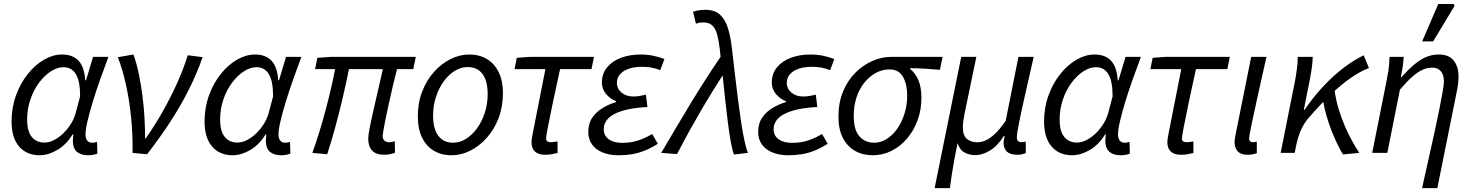

<svg xmlns="http://www.w3.org/2000/svg" viewBox="-20 -774 7456 972"><path d="M180.7 12Q114.8 12 76.7 -32.4Q38.6 -76.8 38.6 -158.5Q38.6 -229.9 61.3 -291.8Q83.9 -353.7 121.2 -400Q158.4 -446.4 203.6 -472.2Q248.7 -498.1 293.7 -498.1Q348.1 -498.1 377.7 -466.5Q407.3 -434.8 411.5 -367.7H415.5L451.1 -486.1H528.8Q507.9 -430.1 487.1 -371.7Q466.3 -313.3 449.8 -259Q433.3 -204.7 423.1 -161.5Q412.9 -118.2 412.9 -93.6Q412.9 -75 420.9 -63.3Q428.9 -51.5 447.5 -51.5Q455.4 -51.5 461.1 -53Q466.9 -54.5 471.3 -55.5L472.9 3.8Q462 7.9 451 9.9Q440 12 424.6 12Q392.7 12 371.6 -3.8Q350.5 -19.5 348.6 -57.8Q348.6 -63.5 349.6 -73.3Q350.5 -83.1 351.2 -93.2H347.2Q315.7 -41.4 269.9 -14.7Q224.1 12 180.7 12ZM204.8 -52.3Q228.9 -52.3 253.8 -65.1Q278.7 -77.9 301.1 -99.8Q323.5 -121.8 340 -148.7Q356.4 -175.6 363.7 -203.5L385.6 -286.5Q385.6 -362.9 364.2 -398.4Q342.8 -433.8 301.3 -433.8Q269.7 -433.8 237.1 -412.6Q204.6 -391.4 177.3 -354.7Q150.1 -318 133.7 -269.9Q117.4 -221.9 117.4 -168.2Q117.4 -109.1 141 -80.7Q164.5 -52.3 204.8 -52.3Z M651.1 0Q652.6 -89.7 644 -177Q635.3 -264.4 618.2 -342.7Q601.2 -421 576.6 -484.4L655.6 -498.1Q671.2 -454.7 682.5 -401.1Q693.7 -347.4 701 -290Q708.4 -232.6 711.6 -177Q714.8 -121.3 714 -73.6H718Q761.9 -136 802.4 -207.2Q842.9 -278.4 876.1 -351.9Q909.3 -425.5 930.6 -494.3L1005.7 -484.6Q975.4 -398.2 934.2 -316.9Q893.1 -235.6 840.9 -155.7Q788.7 -75.8 724.7 6.9Z M1157.7 12Q1091.8 12 1053.7 -32.4Q1015.6 -76.8 1015.6 -158.5Q1015.6 -229.9 1038.3 -291.8Q1060.9 -353.7 1098.2 -400Q1135.4 -446.4 1180.6 -472.2Q1225.7 -498.1 1270.7 -498.1Q1325.1 -498.1 1354.7 -466.5Q1384.3 -434.8 1388.5 -367.7H1392.5L1428.1 -486.1H1505.8Q1484.9 -430.1 1464.1 -371.7Q1443.3 -313.3 1426.8 -259Q1410.3 -204.7 1400.1 -161.5Q1389.9 -118.2 1389.9 -93.6Q1389.9 -75 1397.9 -63.3Q1405.9 -51.5 1424.5 -51.5Q1432.4 -51.5 1438.1 -53Q1443.9 -54.5 1448.3 -55.5L1449.9 3.8Q1439 7.9 1428 9.9Q1417 12 1401.6 12Q1369.7 12 1348.6 -3.8Q1327.5 -19.5 1325.6 -57.8Q1325.6 -63.5 1326.6 -73.3Q1327.5 -83.1 1328.2 -93.2H1324.2Q1292.7 -41.4 1246.9 -14.7Q1201.1 12 1157.7 12ZM1181.8 -52.3Q1205.9 -52.3 1230.8 -65.1Q1255.7 -77.9 1278.1 -99.8Q1300.5 -121.8 1317 -148.7Q1333.4 -175.6 1340.7 -203.5L1362.6 -286.5Q1362.6 -362.9 1341.2 -398.4Q1319.8 -433.8 1278.3 -433.8Q1246.7 -433.8 1214.1 -412.6Q1181.6 -391.4 1154.3 -354.7Q1127.1 -318 1110.7 -269.9Q1094.4 -221.9 1094.4 -168.2Q1094.4 -109.1 1118 -80.7Q1141.5 -52.3 1181.8 -52.3Z M1925.4 9.5Q1883.7 9.5 1863.9 -11.8Q1844.1 -33 1844.1 -72.3Q1844.1 -88 1851.5 -126.2Q1858.8 -164.5 1870.5 -215.7Q1882.2 -266.8 1894.8 -321.4Q1907.5 -375.9 1918.3 -424H1746.6Q1732.5 -353.4 1715.1 -279.3Q1697.7 -205.2 1677.9 -132.5Q1658.2 -59.7 1636.5 6.9L1561.4 0Q1598.2 -103.5 1627.7 -214.2Q1657.3 -324.8 1676.5 -424H1575.2L1586.6 -481.4L1654.3 -486.1H2084.9L2072.2 -424H1989.9Q1979.4 -384.4 1969 -340Q1958.7 -295.7 1949.2 -252.8Q1939.7 -209.9 1932.5 -174.2Q1925.3 -138.5 1921.2 -115.2Q1917.2 -92 1917.2 -87Q1917.2 -70.2 1926.3 -62Q1935.5 -53.7 1952.8 -53.7Q1957.8 -53.7 1964.1 -55.2Q1970.3 -56.7 1978.6 -59L1979.6 -1.1Q1970.7 2.6 1956.6 6.1Q1942.6 9.5 1925.4 9.5Z M2266.1 12Q2213.7 12 2175.3 -11.5Q2137 -34.9 2116.1 -78.8Q2095.2 -122.6 2095.2 -183.4Q2095.2 -252.6 2117.1 -309.9Q2139.1 -367.3 2176.6 -409.4Q2214.2 -451.6 2260.6 -474.8Q2306.9 -498.1 2355.2 -498.1Q2407.6 -498.1 2445.9 -474.6Q2484.3 -451.2 2505.2 -407.3Q2526.1 -363.5 2526.1 -302.7Q2526.1 -233.5 2504.1 -176.2Q2482.1 -118.8 2444.6 -76.7Q2407.1 -34.5 2361 -11.3Q2314.9 12 2266.1 12ZM2274 -51.5Q2307.4 -51.5 2338.7 -70.9Q2370 -90.3 2394.8 -124.1Q2419.5 -158 2434.1 -202.7Q2448.8 -247.5 2448.8 -298.2Q2448.8 -364.6 2422.6 -399.6Q2396.5 -434.6 2347.3 -434.6Q2313.9 -434.6 2282.6 -415.4Q2251.2 -396.2 2226.5 -362.3Q2201.8 -328.5 2187.1 -283.7Q2172.5 -239 2172.5 -187.9Q2172.5 -122.4 2198.8 -87Q2225.1 -51.5 2274 -51.5Z M2739.3 9.5Q2704.9 9.5 2687.9 -7.1Q2670.8 -23.6 2670.8 -53.8Q2670.8 -62.4 2672.5 -72.8Q2674.2 -83.1 2676.3 -95.2L2741.1 -424H2584.8L2596.2 -481.4L2663.2 -486.1H2987L2974.4 -424H2815.4Q2794.4 -329.1 2778.5 -253Q2762.5 -177 2753.5 -129.5Q2744.5 -82.1 2744.5 -72.5Q2744.5 -62.5 2750.9 -58.3Q2757.3 -54.1 2766.7 -54.1Q2777.3 -54.1 2785.7 -55.6Q2794.1 -57.1 2802.5 -58.1L2802.8 0.5Q2788.1 3.9 2773.2 6.7Q2758.4 9.5 2739.3 9.5Z M3110.8 12Q3065 12 3030.3 -2.3Q2995.6 -16.6 2976.9 -43.1Q2958.1 -69.7 2958.1 -105.4Q2958.1 -148.7 2978.6 -178.6Q2999.2 -208.6 3031.7 -227.8Q3064.1 -247 3099.3 -257.4V-261.4Q3070.6 -272.4 3048.9 -297.2Q3027.2 -322 3027.2 -356Q3027.2 -401.3 3053.1 -432.8Q3078.9 -464.4 3123.1 -481.2Q3167.3 -498 3221.3 -498Q3257 -498 3285 -492.2Q3312.9 -486.4 3343.7 -475.4L3322.7 -419Q3296 -428.8 3275.5 -432.3Q3255 -435.8 3229.7 -435.8Q3193 -435.8 3164.5 -426.4Q3136.1 -417.1 3119.5 -398.7Q3103 -380.3 3103 -354.6Q3103 -325 3126.7 -305.2Q3150.4 -285.5 3185.4 -285.5Q3202.3 -285.5 3217 -287.9Q3231.7 -290.3 3250 -294.7L3257.7 -232.4Q3180.9 -228.2 3131.9 -213.4Q3083 -198.6 3059.7 -175Q3036.4 -151.4 3036.4 -119.9Q3036.4 -87.3 3061.7 -69.1Q3087 -50.8 3129.4 -50.8Q3156.9 -50.8 3179.8 -55Q3202.7 -59.2 3227.2 -68.7Q3251.7 -78.1 3281.8 -95.4L3310.3 -46Q3274.2 -23.6 3242.8 -11.1Q3211.3 1.4 3179.7 6.7Q3148 12 3110.8 12Z M3695.7 8.2Q3687.4 -12.2 3679.9 -54.3Q3672.3 -96.4 3665 -153Q3657.7 -209.5 3650.8 -273.7Q3643.8 -337.9 3637.2 -403.2Q3630.6 -468.5 3623.6 -527.6Q3618.4 -569.1 3610.6 -598.9Q3602.8 -628.7 3586.6 -644.5Q3570.4 -660.4 3540.5 -660.4Q3528.8 -660.4 3521.3 -659.1Q3513.8 -657.7 3503.2 -653.8L3488.7 -714.4Q3502.9 -719.4 3518.8 -721.9Q3534.7 -724.4 3550.4 -724.4Q3597.5 -724.4 3624.4 -700.2Q3651.3 -676 3664.9 -632.5Q3678.4 -589 3685.1 -531.5Q3692.1 -473 3699.3 -408.9Q3706.5 -344.8 3714.7 -281.2Q3722.9 -217.7 3731 -161.9Q3739.2 -106.1 3748.4 -63.8Q3757.5 -21.5 3766.4 0ZM3327.2 0Q3402.3 -128 3476 -249.8Q3549.7 -371.6 3632.6 -493.4L3653.6 -415.4Q3587.6 -315.1 3526.6 -210.6Q3465.6 -106.1 3407.2 6Z M3970.8 12Q3925 12 3890.3 -2.3Q3855.6 -16.6 3836.9 -43.1Q3818.1 -69.7 3818.1 -105.4Q3818.1 -148.7 3838.6 -178.6Q3859.2 -208.6 3891.7 -227.8Q3924.1 -247 3959.3 -257.4V-261.4Q3930.6 -272.4 3908.9 -297.2Q3887.2 -322 3887.2 -356Q3887.2 -401.3 3913.1 -432.8Q3938.9 -464.4 3983.1 -481.2Q4027.3 -498 4081.3 -498Q4117 -498 4145 -492.2Q4172.9 -486.4 4203.7 -475.4L4182.7 -419Q4156 -428.8 4135.5 -432.3Q4115 -435.8 4089.7 -435.8Q4053 -435.8 4024.5 -426.4Q3996.1 -417.1 3979.5 -398.7Q3963 -380.3 3963 -354.6Q3963 -325 3986.7 -305.2Q4010.4 -285.5 4045.4 -285.5Q4062.3 -285.5 4077 -287.9Q4091.7 -290.3 4110 -294.7L4117.7 -232.4Q4040.9 -228.2 3991.9 -213.4Q3943 -198.6 3919.7 -175Q3896.4 -151.4 3896.4 -119.9Q3896.4 -87.3 3921.7 -69.1Q3947 -50.8 3989.4 -50.8Q4016.9 -50.8 4039.8 -55Q4062.7 -59.2 4087.2 -68.7Q4111.7 -78.1 4141.8 -95.4L4170.3 -46Q4134.2 -23.6 4102.8 -11.1Q4071.3 1.4 4039.7 6.7Q4008 12 3970.8 12Z M4397.9 12Q4347.9 12 4308.8 -10.1Q4269.7 -32.2 4247.2 -75.7Q4224.6 -119.2 4224.6 -183.2Q4224.6 -254.4 4247.9 -310.6Q4271.2 -366.8 4310.2 -405.8Q4349.3 -444.8 4396.5 -465.5Q4443.7 -486.1 4491.9 -486.1H4751.7L4738.3 -420.6Q4699.1 -424.3 4662.7 -426.3Q4626.2 -428.4 4587.6 -428.8V-424.8Q4615.1 -403.1 4629.9 -366.8Q4644.7 -330.6 4644.7 -279.1Q4644.7 -218.5 4625.4 -165.6Q4606.1 -112.7 4572 -72.8Q4538 -32.8 4493.5 -10.4Q4448.9 12 4397.9 12ZM4405.8 -51.5Q4438.7 -51.5 4468.6 -70.2Q4498.6 -88.8 4521.9 -121.7Q4545.2 -154.7 4558.9 -198.2Q4572.6 -241.8 4572.6 -290.6Q4572.6 -346.9 4551.6 -384.7Q4530.7 -422.6 4481.8 -422.6Q4447.4 -422.6 4415.1 -405.5Q4382.9 -388.3 4357.2 -357.3Q4331.5 -326.2 4316.7 -282.9Q4302 -239.7 4302 -186.4Q4302 -116.4 4330.7 -84Q4359.5 -51.5 4405.8 -51.5Z M4711.5 178.5 4846.2 -486.1H4922.8L4862.8 -197.4Q4859.2 -179.3 4856.7 -161.1Q4854.3 -142.8 4854.3 -131.1Q4854.3 -86.6 4875.5 -70.2Q4896.8 -53.7 4927.5 -53.7Q4947.6 -53.7 4968.8 -62.8Q4990.1 -71.8 5015.5 -95.1Q5040.8 -118.4 5071.3 -162.5L5135.8 -486.1H5213.1Q5189.6 -382 5170 -296.1Q5150.4 -210.1 5139.1 -153.6Q5127.9 -97.1 5127.9 -81.3Q5127.9 -64.4 5134.6 -59.2Q5141.3 -54.1 5151.3 -54.1Q5157 -54.1 5162.5 -55.2Q5168.1 -56.3 5172.8 -57.3L5173.1 1.3Q5164.3 4.6 5154.2 7.1Q5144.1 9.5 5130.2 9.5Q5095.3 9.5 5078.3 -5.5Q5061.4 -20.5 5060.6 -50.1Q5060.6 -57 5061.9 -63.7Q5063.2 -70.3 5065.7 -85.5H5061.7Q5029.4 -34 4990.8 -11.4Q4952.3 11.3 4917 11.3Q4888.1 11.3 4863.6 -1.5Q4839.1 -14.3 4827.4 -49.4Q4817.3 1 4810.7 37.6Q4804.1 74.2 4799 106.9Q4794 139.6 4788.8 178.5Z M5407.7 12Q5341.8 12 5303.7 -32.4Q5265.6 -76.8 5265.6 -158.5Q5265.6 -229.9 5288.3 -291.8Q5310.9 -353.7 5348.2 -400Q5385.4 -446.4 5430.6 -472.2Q5475.7 -498.1 5520.7 -498.1Q5575.1 -498.1 5604.7 -466.5Q5634.3 -434.8 5638.5 -367.7H5642.5L5678.1 -486.1H5755.8Q5734.9 -430.1 5714.1 -371.7Q5693.3 -313.3 5676.8 -259Q5660.3 -204.7 5650.1 -161.5Q5639.9 -118.2 5639.9 -93.6Q5639.9 -75 5647.9 -63.3Q5655.9 -51.5 5674.5 -51.5Q5682.4 -51.5 5688.1 -53Q5693.9 -54.5 5698.3 -55.5L5699.9 3.8Q5689 7.9 5678 9.9Q5667 12 5651.6 12Q5619.7 12 5598.6 -3.8Q5577.5 -19.5 5575.6 -57.8Q5575.6 -63.5 5576.6 -73.3Q5577.5 -83.1 5578.2 -93.2H5574.2Q5542.7 -41.4 5496.9 -14.7Q5451.1 12 5407.7 12ZM5431.8 -52.3Q5455.9 -52.3 5480.8 -65.1Q5505.7 -77.9 5528.1 -99.8Q5550.5 -121.8 5567 -148.7Q5583.4 -175.6 5590.7 -203.5L5612.6 -286.5Q5612.6 -362.9 5591.2 -398.4Q5569.8 -433.8 5528.3 -433.8Q5496.7 -433.8 5464.1 -412.6Q5431.6 -391.4 5404.3 -354.7Q5377.1 -318 5360.7 -269.9Q5344.4 -221.9 5344.4 -168.2Q5344.4 -109.1 5368 -80.7Q5391.5 -52.3 5431.8 -52.3Z M5958.3 9.5Q5923.9 9.5 5906.9 -7.1Q5889.8 -23.6 5889.8 -53.8Q5889.8 -62.4 5891.5 -72.8Q5893.2 -83.1 5895.3 -95.2L5960.1 -424H5803.8L5815.2 -481.4L5882.2 -486.1H6206L6193.4 -424H6034.4Q6013.4 -329.1 5997.5 -253Q5981.5 -177 5972.5 -129.5Q5963.5 -82.1 5963.5 -72.5Q5963.5 -62.5 5969.9 -58.3Q5976.3 -54.1 5985.7 -54.1Q5996.3 -54.1 6004.7 -55.6Q6013.1 -57.1 6021.5 -58.1L6021.8 0.5Q6007.1 3.9 5992.2 6.7Q5977.4 9.5 5958.3 9.5Z M6294.8 9.5Q6262.9 9.5 6246.5 -7.1Q6230.1 -23.6 6230.1 -53.8Q6230.1 -62.4 6231.8 -72.8Q6233.5 -83.1 6235.6 -95.2L6314.2 -486.1H6391.5Q6366.5 -375.1 6346.6 -285.6Q6326.6 -196.2 6315.2 -140Q6303.7 -83.8 6303.7 -72.5Q6303.7 -62.5 6309.2 -58.3Q6314.7 -54.1 6322.8 -54.1Q6326.5 -54.1 6331.1 -54.6Q6335.7 -55.1 6342.4 -57.3L6342.7 1.3Q6333.5 4.6 6321.6 7.1Q6309.8 9.5 6294.8 9.5Z M6463.3 0 6533.8 -353.4Q6539.8 -382.7 6544.8 -418.5Q6549.8 -454.3 6549.8 -486.1H6625.6Q6625.6 -466.8 6621.6 -435.8Q6617.6 -404.7 6611.6 -374L6580.5 -218.3H6584.5Q6628.2 -282.4 6678.5 -336.2Q6728.8 -389.9 6781.2 -430Q6833.7 -470.1 6883.8 -494L6910.2 -429.7Q6864.4 -412 6815.7 -377.8Q6766.9 -343.5 6714.4 -293.4Q6661.9 -243.3 6605.5 -177.9Q6582 -151 6566.2 -115.7Q6550.4 -80.4 6540.5 -31.3L6534.5 0ZM6778.7 7.8Q6766.3 -12 6751.6 -42.2Q6736.9 -72.4 6722 -109.7Q6707.2 -147 6695.3 -188.2Q6683.5 -229.4 6676.7 -270.9L6736.3 -317.2Q6742.4 -270.8 6756.2 -224.5Q6770 -178.1 6788.3 -135.7Q6806.6 -93.3 6826.1 -58.4Q6845.5 -23.5 6861.5 0Z M7179.2 178.5Q7195.8 103.2 7212.1 31Q7228.4 -41.2 7242.6 -105.9Q7256.8 -170.6 7267.2 -223.3Q7277.6 -275.9 7283.7 -311.5Q7289.9 -347.1 7289.9 -360.9Q7289.9 -394.4 7274.5 -413Q7259 -431.6 7231.9 -431.6Q7207.4 -431.6 7183.6 -421.6Q7159.7 -411.6 7131.7 -387.3Q7103.7 -363 7067.1 -320.1L7003.3 0H6926.8L6997.3 -353.6Q7003.3 -383 7008.4 -413.6Q7013.5 -444.3 7014.5 -486.1H7086Q7085 -459 7080.4 -431.7Q7075.9 -404.3 7071.6 -382.4H7074Q7109.1 -421.4 7139.2 -446.9Q7169.3 -472.4 7199.3 -485.2Q7229.3 -498.1 7264.1 -498.1Q7314.4 -498.1 7339.1 -467.8Q7363.8 -437.5 7363.8 -384.9Q7363.8 -368.2 7361.6 -349.6Q7359.4 -331 7354.4 -308L7256.5 178.5ZM7179.7 -564.4 7261.1 -753.6H7338.9L7343.8 -744.4L7235.3 -564.4Z"/></svg>

Font: Source Sans 3 VF
Style: Italic
Weight: 200
Italic angle: -11°
Designer: Paul D. Hunt
Foundry: Adobe Systems Incorporated
Version: Version 3.042;hotconv 1.0.118;makeotfexe 2.5.65603